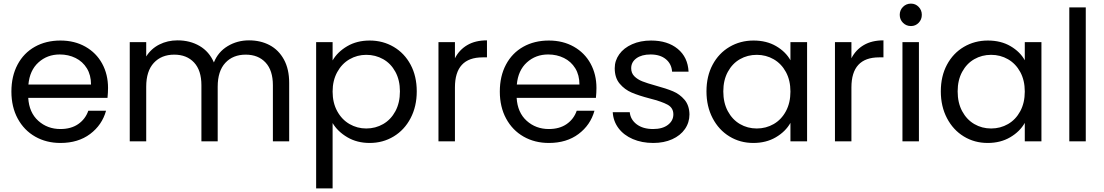

<svg xmlns="http://www.w3.org/2000/svg" viewBox="-20 -781 6098 1061"><path d="M577 -295Q577 -269 574 -240H136Q141 -159 191.5 -113.5Q242 -68 314 -68Q373 -68 412.5 -95.5Q452 -123 468 -169H566Q544 -90 478 -40.5Q412 9 314 9Q236 9 174.5 -26Q113 -61 78 -125.5Q43 -190 43 -275Q43 -360 77 -424Q111 -488 172.5 -522.5Q234 -557 314 -557Q392 -557 452 -523Q512 -489 544.5 -429.5Q577 -370 577 -295ZM483 -314Q483 -366 460 -403.5Q437 -441 397.5 -460.5Q358 -480 310 -480Q241 -480 192.5 -436Q144 -392 137 -314Z M1356 -558Q1420 -558 1470 -531.5Q1520 -505 1549 -452Q1578 -399 1578 -323V0H1488V-310Q1488 -392 1447.5 -435.5Q1407 -479 1338 -479Q1267 -479 1225 -433.5Q1183 -388 1183 -302V0H1093V-310Q1093 -392 1052.5 -435.5Q1012 -479 943 -479Q872 -479 830 -433.5Q788 -388 788 -302V0H697V-548H788V-469Q815 -512 860.5 -535Q906 -558 961 -558Q1030 -558 1083 -527Q1136 -496 1162 -436Q1185 -494 1238 -526Q1291 -558 1356 -558Z M1818 -447Q1845 -494 1898.5 -525.5Q1952 -557 2023 -557Q2096 -557 2155.5 -522Q2215 -487 2249 -423.5Q2283 -360 2283 -276Q2283 -193 2249 -128Q2215 -63 2155.5 -27Q2096 9 2023 9Q1953 9 1899.5 -22.5Q1846 -54 1818 -101V260H1727V-548H1818ZM2190 -276Q2190 -338 2165 -384Q2140 -430 2097.5 -454Q2055 -478 2004 -478Q1954 -478 1911.5 -453.5Q1869 -429 1843.5 -382.5Q1818 -336 1818 -275Q1818 -213 1843.5 -166.5Q1869 -120 1911.5 -95.5Q1954 -71 2004 -71Q2055 -71 2097.5 -95.5Q2140 -120 2165 -166.5Q2190 -213 2190 -276Z M2494 -459Q2518 -506 2562.5 -532Q2607 -558 2671 -558V-464H2647Q2494 -464 2494 -298V0H2403V-548H2494Z M3276 -295Q3276 -269 3273 -240H2835Q2840 -159 2890.5 -113.5Q2941 -68 3013 -68Q3072 -68 3111.5 -95.5Q3151 -123 3167 -169H3265Q3243 -90 3177 -40.5Q3111 9 3013 9Q2935 9 2873.5 -26Q2812 -61 2777 -125.5Q2742 -190 2742 -275Q2742 -360 2776 -424Q2810 -488 2871.5 -522.5Q2933 -557 3013 -557Q3091 -557 3151 -523Q3211 -489 3243.5 -429.5Q3276 -370 3276 -295ZM3182 -314Q3182 -366 3159 -403.5Q3136 -441 3096.5 -460.5Q3057 -480 3009 -480Q2940 -480 2891.5 -436Q2843 -392 2836 -314Z M3590 9Q3527 9 3477 -12.5Q3427 -34 3398 -72.5Q3369 -111 3366 -161H3460Q3464 -120 3498.5 -94Q3533 -68 3589 -68Q3641 -68 3671 -91Q3701 -114 3701 -149Q3701 -185 3669 -202.5Q3637 -220 3570 -237Q3509 -253 3470.5 -269.5Q3432 -286 3404.5 -318.5Q3377 -351 3377 -404Q3377 -446 3402 -481Q3427 -516 3473 -536.5Q3519 -557 3578 -557Q3669 -557 3725 -511Q3781 -465 3785 -385H3694Q3691 -428 3659.5 -454Q3628 -480 3575 -480Q3526 -480 3497 -459Q3468 -438 3468 -404Q3468 -377 3485.5 -359.5Q3503 -342 3529.5 -331.5Q3556 -321 3603 -308Q3662 -292 3699 -276.5Q3736 -261 3762.5 -230Q3789 -199 3790 -149Q3790 -104 3765 -68Q3740 -32 3694.5 -11.5Q3649 9 3590 9Z M3884 -276Q3884 -360 3918 -423.5Q3952 -487 4011.5 -522Q4071 -557 4144 -557Q4216 -557 4269 -526Q4322 -495 4348 -448V-548H4440V0H4348V-102Q4321 -54 4267.5 -22.5Q4214 9 4143 9Q4070 9 4011 -27Q3952 -63 3918 -128Q3884 -193 3884 -276ZM4348 -275Q4348 -337 4323 -383Q4298 -429 4255.5 -453.5Q4213 -478 4162 -478Q4111 -478 4069 -454Q4027 -430 4002 -384Q3977 -338 3977 -276Q3977 -213 4002 -166.5Q4027 -120 4069 -95.5Q4111 -71 4162 -71Q4213 -71 4255.5 -95.5Q4298 -120 4323 -166.5Q4348 -213 4348 -275Z M4685 -459Q4709 -506 4753.5 -532Q4798 -558 4862 -558V-464H4838Q4685 -464 4685 -298V0H4594V-548H4685Z M5014 -637Q4988 -637 4970 -655Q4952 -673 4952 -699Q4952 -725 4970 -743Q4988 -761 5014 -761Q5039 -761 5056.5 -743Q5074 -725 5074 -699Q5074 -673 5056.5 -655Q5039 -637 5014 -637ZM5058 -548V0H4967V-548Z M5179 -276Q5179 -360 5213 -423.5Q5247 -487 5306.5 -522Q5366 -557 5439 -557Q5511 -557 5564 -526Q5617 -495 5643 -448V-548H5735V0H5643V-102Q5616 -54 5562.5 -22.5Q5509 9 5438 9Q5365 9 5306 -27Q5247 -63 5213 -128Q5179 -193 5179 -276ZM5643 -275Q5643 -337 5618 -383Q5593 -429 5550.5 -453.5Q5508 -478 5457 -478Q5406 -478 5364 -454Q5322 -430 5297 -384Q5272 -338 5272 -276Q5272 -213 5297 -166.5Q5322 -120 5364 -95.5Q5406 -71 5457 -71Q5508 -71 5550.5 -95.5Q5593 -120 5618 -166.5Q5643 -213 5643 -275Z M5980 -740V0H5889V-740Z"/></svg>

Font: Fz Poppins
Style: Regular
Weight: 400
Designer: Ninad Kale (Devanagari), Jonny Pinhorn (Latin)
Foundry: Indian Type Foundry
Version: Vit hóa bi Vntype.Com & FontZin.Com